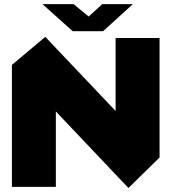

<svg xmlns="http://www.w3.org/2000/svg" viewBox="-20 -910 835 935"><path d="M757 -144 543 -336V-725H757ZM38 0V-593L252 -399V0ZM605 5 38 -593V-594L200 -730H201L757 -144V-143L606 5ZM334 -758 188 -889V-890H338L465 -786ZM334 -758 478 -890H626V-889L482 -758Z"/></svg>

Font: Foldit ExtraBold
Style: Regular
Weight: 800
Version: Version 1.003